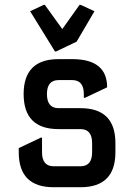

<svg xmlns="http://www.w3.org/2000/svg" viewBox="-20 -785 562 805"><path d="M205.1 0Q58.6 0 58.6 -146.5V-164.1L151.4 -208H156.2V-146.5Q156.2 -87.9 205.1 -87.9H317.4Q366.2 -87.9 366.2 -146.5V-185.1Q366.2 -243.7 317.4 -243.7H225.6Q79.1 -243.7 79.1 -390.6Q79.1 -537.1 225.6 -537.1H282.7Q429.2 -537.1 429.2 -418.9L336.4 -375H331.5V-390.6Q331.5 -449.2 282.7 -449.2H225.6Q176.8 -449.2 176.8 -390.6Q176.8 -331.5 225.6 -331.5H317.4Q463.9 -331.5 463.9 -185.1V-146.5Q463.9 0 317.4 0ZM210.4 -569.3 106.4 -737.8 163.1 -764.6H168L241.2 -663.1L313.5 -764.6H318.4L376 -737.8L301.3 -610.4L215.3 -569.3Z"/></svg>

Font: Nova Square
Style: Book
Weight: 400
Version: Version 2.000